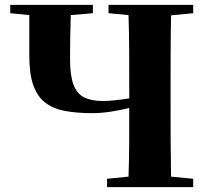

<svg xmlns="http://www.w3.org/2000/svg" viewBox="-20 -767 853 787"><path d="M772 -712.9 681.2 -704.1Q679.7 -628.4 679.4 -550.8Q679.2 -473.1 679.2 -395V-351.1Q679.2 -274.4 679.4 -197.3Q679.7 -120.1 681.2 -43L772 -34.2V0H418.9V-34.2L506.8 -43Q509.3 -113.3 509.5 -184.1Q509.8 -254.9 509.8 -324.2Q471.2 -314.9 432.6 -309.1Q394 -303.2 358.9 -303.2Q295.9 -303.2 247.6 -312Q199.2 -320.8 166.5 -345.5Q133.8 -370.1 116.9 -416.5Q100.1 -462.9 100.1 -538.1V-705.1L22 -712.9V-747.1H360.8V-712.9L270 -705.1Q268.6 -657.7 267.8 -609.1Q267.1 -560.5 267.1 -525.9Q267.1 -457.5 281.2 -419.9Q295.4 -382.3 325.4 -367.7Q355.5 -353 402.8 -353Q440.9 -353 509.8 -363.8V-395Q509.8 -473.1 509.5 -550.8Q509.3 -628.4 506.8 -705.1L424.8 -712.9V-747.1H772Z"/></svg>

Font: Source Han Serif JP Heavy
Style: Regular
Weight: 900
Designer: Ryoko NISHIZUKA  (kana & ideographs); Frank Grießhammer (Latin, Greek & Cyrillic); Wenlong ZHANG  (bopomofo); Sandoll Co
Foundry: Adobe Systems Incorporated
Version: Version 1.001;PS 1.001;hotconv 16.6.54;makeotf.lib2.5.65590